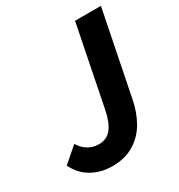

<svg xmlns="http://www.w3.org/2000/svg" viewBox="-165 -760 821 881"><g transform="rotate(-30 246.0 -320.0)"><path d="M175.8 12Q117.4 12 69.5 -14.7Q21.7 -41.4 -4.7 -95.1L75 -164.4Q90.4 -138.4 115.3 -122.3Q140.2 -106.2 174.3 -106.2Q214.2 -106.2 238.9 -136.1Q263.5 -165.9 276 -227.7L360.6 -651.8H497.7L408 -204.1Q396.4 -145 368.3 -95.9Q340.2 -46.9 292.6 -17.5Q245 12 175.8 12Z"/></g></svg>

Font: Source Sans 3
Style: Italic
Weight: 200
Italic angle: -11°
Designer: Paul D. Hunt
Foundry: Adobe
Version: Version 3.046;hotconv 1.0.118;makeotfexe 2.5.65603